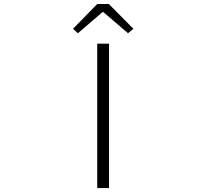

<svg xmlns="http://www.w3.org/2000/svg" viewBox="-20 -949 1040 969"><path d="M470.7 0V-728.5H530.3V0ZM348.6 -803.7 470.7 -928.7H529.3L653.3 -803.7L626 -781.2L502 -887.7H497.1L373 -781.2Z"/></svg>

Font: Gen Shin Gothic Monospace Light
Style: Regular
Weight: 300
Designer: [Source Han Sans]
Ryoko NISHIZUKA  (kana & ideographs); Paul D. Hunt (Latin, Greek & Cyrillic); Wenlong ZHANG  (bopomofo
Version: Version 1.002.20150607